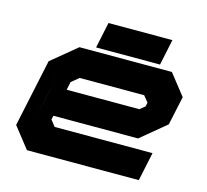

<svg xmlns="http://www.w3.org/2000/svg" viewBox="-100 -803 988 917"><g transform="rotate(15 394.0 -344.0)"><path d="M680 -540 761 -437 730.5 -294.5 606 -191.5H187.5L183 -172L207 -141.5H691L661 0H108L27 -103L98 -437L223 -540ZM581 -398.5H262L225 -368L216.5 -328H576L601.5 -349L605.5 -368ZM160.5 -403 103.5 -137 130.5 -262ZM300 -559.5 327 -687.5H643L616 -559.5Z"/></g></svg>

Font: Tourney Expanded Black
Style: Italic
Weight: 900
Width: 7
Italic angle: -12°
Designer: Tyler Finck
Foundry: Etcetera Type Co
Version: Version 1.010; ttfautohint (v1.8.3)